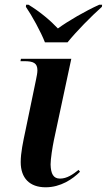

<svg xmlns="http://www.w3.org/2000/svg" viewBox="-20 -786 454 816"><path d="M171 -606H267C306 -654 366 -715 413 -757L414 -766H402C342 -739 270 -697 226 -665C196 -697 152 -735 101 -766H91L90 -757C115 -721 154 -650 171 -606ZM174 10C238 10 289 -25 320 -56L314 -64C290 -45 265 -27 235 -27C207 -27 196 -47 195 -87C195 -111 203 -161 209 -190L283 -536H69L67 -526H83C122 -526 139 -518 139 -487C139 -476 136 -462 133 -447L88 -230C78 -183 68 -137 68 -97C68 -29 106 10 174 10Z"/></svg>

Font: Noto Serif Display SemiBold
Style: Italic
Weight: 600
Italic angle: -12°
Designer: Monotype Design Team
Foundry: Monotype Imaging Inc.
Version: Version 2.009